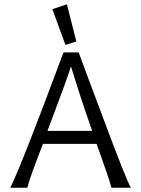

<svg xmlns="http://www.w3.org/2000/svg" viewBox="-20 -878 660 898"><path d="M592 0H501Q494 -32 432 -205H181Q117 -42 108 0H28Q78 -98 277 -633H348Q396 -502 458 -338Q570 -37 592 0ZM202 -266H411Q358 -417 312 -567Q288 -492 202 -266ZM293 -858 337 -684 286 -668 225 -835Z"/></svg>

Font: GFS Neohellenic Rg
Style: Regular
Weight: 400
Designer: Takis Katsoulidis and George D. Matthiopoulos
Foundry: Takis Katsoulidis and George D. Matthiopoulos
Version: Version 1.0